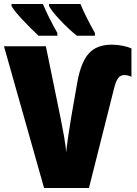

<svg xmlns="http://www.w3.org/2000/svg" viewBox="-20 -947 691 967"><path d="M553 -496 428 0H202L0 -714H211L285 -353Q293 -313 302.5 -260.5Q312 -208 313 -179Q316 -209 324 -263.5Q332 -318 338 -353L370 -536Q388 -634 427.5 -678Q467 -722 543 -722Q571 -722 598 -716.5Q625 -711 642 -703V-560Q626 -569 606 -569Q587 -569 575 -553.5Q563 -538 553 -496ZM269 -781V-767H174Q137 -801 93.5 -847.5Q50 -894 38 -917V-927H196Q225 -858 269 -781ZM458 -781V-767H367Q327 -799 283.5 -845Q240 -891 227 -917V-927H385Q412 -862 458 -781Z"/></svg>

Font: Noto Sans Display Black Narrow
Style: Regular
Weight: 900
Width: 4
Designer: Monotype Design team
Foundry: Monotype Imaging Inc.
Version: Version 1.000